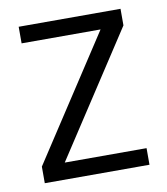

<svg xmlns="http://www.w3.org/2000/svg" viewBox="-67 -603 575 661"><g transform="rotate(-10 220.5 -273.0)"><path d="M398 -488 117 -58H403V0H37V-58L318 -488H42V-546H398Z"/></g></svg>

Font: Parkinsans Light Light
Style: Regular
Weight: 300
Version: Version 1.000